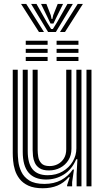

<svg xmlns="http://www.w3.org/2000/svg" viewBox="-20 -959 540 988"><path d="M200.1 9.7Q155 9.7 126.1 -3.6Q97.3 -17 80.8 -38.4Q64.3 -59.8 56.8 -84.5Q49.4 -109.1 47.5 -132.2Q45.6 -155.4 45.6 -171.6V-600H71.3V-176.5Q71.3 -157 74.3 -129.4Q77.4 -101.8 89.9 -75.1Q102.4 -48.3 130.4 -30.4Q158.5 -12.6 208.4 -12.6Q257.4 -12.6 294 -32Q330.6 -51.4 354.6 -86.7H360.6L351.2 -21.9V0H325.4L325.2 -5.7L338.7 -47.2H333.8Q308.6 -17.7 275.6 -4Q242.5 9.7 200.1 9.7ZM425 0V-600H450.7V0ZM231.6 -82Q201 -82 184 -93.2Q166.9 -104.4 159.3 -121.3Q151.7 -138.2 149.8 -155.8Q148 -173.4 148 -186.2V-600H173.8V-187.6Q173.8 -171.3 176.9 -151.9Q180 -132.4 193.1 -118.4Q206.1 -104.4 235.5 -104.4Q258.1 -104.4 277.5 -114.4Q297 -124.5 308.9 -143.8Q320.8 -163.1 320.8 -190.7V-600H347.7V-193.3Q347.7 -160.2 332.2 -135.1Q316.6 -110 290.3 -96Q264.1 -82 231.6 -82ZM215.9 -35.2Q157.1 -35.7 127.1 -70.5Q97 -105.4 97 -178.1V-600H122.7V-181.3Q122.7 -118.5 147.7 -88Q172.8 -57.4 225.4 -57.4Q269.3 -57.4 302.6 -77Q335.8 -96.5 354.4 -128.1Q373 -159.6 373 -195.5V-600H399.2V0H374.3V-63.6L378.3 -139.5H372.2Q350 -86.9 308.3 -60.9Q266.6 -34.8 215.9 -35.2ZM271.2 -728.6V-749.5H383.7V-728.6ZM112.5 -645V-665.9H225V-645ZM112.5 -686.8V-707.7H225V-686.8ZM112.5 -728.6V-749.5H225V-728.6ZM271.2 -645V-665.9H383.7V-645ZM271.2 -686.8V-707.7H383.7V-686.8ZM88.3 -938.8H115L206.4 -794.3H180.5ZM140.1 -938.8H167.7L220.6 -845.6L242.9 -809.9H252.1L274.3 -845.5L327.2 -938.8H354.8L267.4 -794.3H227.5ZM191.2 -938.8H218.7L241.3 -880.7L245.3 -861.7H249.7L253.8 -880.7L277 -938.8H304.5L268.9 -866.7L254.9 -837.8H240.1L226.2 -866.7ZM379.9 -938.8H406.6L314.4 -794.3H288.5Z"/></svg>

Font: Big Shoulders Inline Text SC Thin
Style: Regular
Weight: 100
Designer: Patric King
Foundry: XO Type Co
Version: Version 2.002